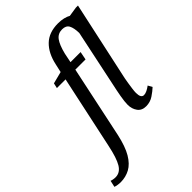

<svg xmlns="http://www.w3.org/2000/svg" viewBox="-416 -884 1237 1237"><g transform="rotate(-45 203.0 -265.0)"><path d="M-77 240Q-90 240 -104.5 237.5Q-119 235 -127 232L-117 187Q-110 190 -99 192Q-88 194 -78 194Q-36 194 -11 152.5Q14 111 33 19L140 -480H61L69 -515L151 -536L164 -594Q182 -677 230 -723.5Q278 -770 361 -770Q388 -770 411 -764.5Q434 -759 449 -750L514 -760H533L415 -216Q412 -201 408.5 -178.5Q405 -156 402 -134Q399 -112 399 -98Q399 -51 426 -51Q439 -51 454.5 -58.5Q470 -66 486 -78L502 -49Q482 -30 452 -10Q422 10 385 10Q346 10 326.5 -17Q307 -44 307 -81Q307 -109 315 -154Q323 -199 332 -239L414 -629Q413 -676 400 -700Q387 -724 352 -724Q314 -724 292 -694.5Q270 -665 254 -600L241 -536H333L322 -480H229L125 11Q106 98 76.5 148Q47 198 8 219Q-31 240 -77 240Z"/></g></svg>

Font: Noto Serif Condensed
Style: Italic
Weight: 400
Width: 3
Italic angle: -12°
Designer: Monotype Design Team
Foundry: Monotype Imaging Inc.
Version: Version 2.014; ttfautohint (v1.8.4.7-5d5b)